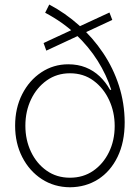

<svg xmlns="http://www.w3.org/2000/svg" viewBox="-20 -792 600 824"><path d="M461.9 -706.5 178.7 -574.7 167 -607.4 449.7 -738.3ZM280.3 11.7Q212.4 11.2 159.2 -23.4Q106 -58.1 75.4 -117.9Q44.9 -177.7 44.9 -252.4Q44.9 -328.1 75.2 -387.7Q105.5 -447.3 157.5 -481.7Q209.5 -516.1 272.9 -516.1Q314 -516.1 347.7 -502.7Q381.3 -489.3 407.5 -464.6Q433.6 -439.9 452.1 -406.7H457.5Q437 -470.7 399.2 -531Q361.3 -591.3 305.4 -644.3Q249.5 -697.3 173.8 -737.3L191.4 -772.5Q260.7 -735.8 319.6 -683.1Q378.4 -630.4 422.4 -564.9Q466.3 -499.5 490.5 -424.3Q514.6 -349.1 515.1 -267.6Q515.1 -181.6 484.6 -118.9Q454.1 -56.2 401.1 -22.5Q348.1 11.2 280.3 11.7ZM280.3 -29.3Q336.9 -29.3 379.9 -58.8Q422.9 -88.4 447.5 -138.7Q472.2 -189 472.2 -251Q472.2 -311.5 448.2 -362.8Q424.3 -414.1 381.3 -445.8Q338.4 -477.5 280.3 -477.5Q224.1 -477.5 180.9 -447Q137.7 -416.5 113.3 -365.5Q88.9 -314.5 88.9 -252.4Q88.9 -191.4 113 -140.6Q137.2 -89.8 180.2 -59.6Q223.1 -29.3 280.3 -29.3Z"/></svg>

Font: Inter 24pt ExtraLight
Style: Regular
Weight: 250
Designer: Rasmus Andersson
Foundry: rsms
Version: Version 4.001;git-66647c0bb